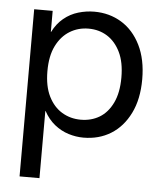

<svg xmlns="http://www.w3.org/2000/svg" viewBox="-52 -572 687 817"><g transform="rotate(5 291.5 -163.0)"><path d="M62 200V-514H141V-424H142Q160 -460 188 -483Q216 -506 250 -516Q284 -526 318 -526Q383 -526 434.5 -494.5Q486 -463 516 -402.5Q546 -342 546 -257Q546 -172 516 -111.5Q486 -51 435 -19.5Q384 12 318 12Q286 12 254 2Q222 -8 194.5 -30Q167 -52 148 -87H147V200ZM300 -63Q345 -63 380 -84Q415 -105 436 -148.5Q457 -192 457 -257Q457 -322 436 -365Q415 -408 380 -430Q345 -452 300 -452Q256 -452 220 -430Q184 -408 162.5 -365Q141 -322 141 -257Q141 -192 162.5 -149Q184 -106 220 -84.5Q256 -63 300 -63Z"/></g></svg>

Font: TikTok Sans 24pt
Style: Regular
Weight: 400
Version: Version 4.000